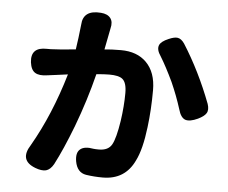

<svg xmlns="http://www.w3.org/2000/svg" viewBox="-49 -674 928 780"><g transform="rotate(5 415.0 -283.5)"><path d="M397 50Q362 50 329 45Q292 39 284 -6Q278 -41 295.5 -55.5Q313 -70 350 -63Q358 -62 372 -62Q410 -62 424.5 -88Q439 -114 450 -185Q459 -247 459 -300Q459 -343 441 -357Q426 -369 388 -369Q368 -369 335 -366Q308 -258 267 -149Q229 -50 196 13Q183 36 165 41Q147 45 121 35Q53 9 95 -56Q171 -188 220 -355Q204 -353 175 -349Q152 -346 144 -345Q143 -345 140.5 -344.5Q138 -344 136 -344Q104 -339 87 -349.5Q70 -360 66 -391Q59 -453 126 -451Q134 -451 142 -451Q175 -452 243 -459Q250 -504 256 -561Q259 -622 332 -616Q359 -614 371 -598.5Q383 -583 376 -556Q372 -533 359 -469Q386 -472 426 -472Q492 -472 530 -434Q570 -394 570 -321Q570 -242 561 -170Q550 -78 526 -31Q488 50 397 50ZM711 -213Q692 -220 683 -253Q666 -307 642 -361Q613 -422 589 -461Q571 -487 578 -505Q584 -521 615 -534Q638 -544 651 -542Q666 -540 679 -521Q747 -414 796 -285Q804 -261 795 -247Q787 -234 762 -222Q730 -207 711 -213Z"/></g></svg>

Font: GenSenRounded TW B
Style: Regular
Weight: 700
Version: Version 1.501;PS 1;hotconv 16.6.51;makeotf.lib2.5.65220